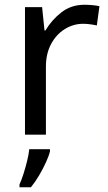

<svg xmlns="http://www.w3.org/2000/svg" viewBox="-20 -566 453 807"><path d="M335 -546Q350 -546 367.5 -544.5Q385 -543 398 -540L387 -459Q374 -462 358.5 -464Q343 -466 329 -466Q288 -466 252 -443.5Q216 -421 194.5 -380.5Q173 -340 173 -286V0H85V-536H157L167 -438H171Q197 -482 238 -514Q279 -546 335 -546ZM190 70Q186 88 173.5 115.5Q161 143 144.5 171Q128 199 110 221H62V209Q70 192 78.5 165.5Q87 139 94 110.5Q101 82 103 61H190Z"/></svg>

Font: Noto Sans Adlam Unjoined
Style: Regular
Weight: 400
Designer: Mark Jamra, Neil Patel
Foundry: JamraPatel LLC
Version: Version 3.001